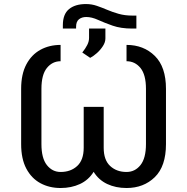

<svg xmlns="http://www.w3.org/2000/svg" viewBox="-20 -938 943 968"><path d="M285.5 -711.6V-629.3Q244 -629.3 216.4 -595.3Q188.9 -561.4 188.9 -490.1V-211.6Q188.9 -140.3 216.4 -105.6Q244 -71 285.5 -71Q336.6 -71 369.3 -101.2Q402 -131.4 402 -193.2V-399.1H502.8V-193.2Q502.8 -131.4 535.3 -101.2Q567.8 -71 617.9 -71Q660.5 -71 688.2 -105.6Q715.9 -140.3 715.9 -211.6V-490.1Q715.9 -561.4 688.2 -595.3Q660.5 -629.3 617.9 -629.3V-711.6Q704.2 -711.6 760.5 -656.2Q816.8 -600.9 816.8 -490.1V-211.6Q816.8 -99.8 760.5 -44.9Q704.2 9.9 617.9 9.9Q563.6 9.9 520.6 -10.3Q477.6 -30.5 452.1 -71.7Q426.5 -30.5 383.2 -10.3Q339.8 9.9 285.5 9.9Q228.7 9.9 183.8 -14.4Q138.8 -38.7 112.7 -87.9Q86.6 -137.1 86.6 -211.6V-490.1Q86.6 -563.9 112.7 -613.1Q138.8 -662.3 183.8 -687Q228.7 -711.6 285.5 -711.6ZM647.7 -859.4H667.6V-794H646.3Q589.5 -794 547.9 -808.6Q506.4 -823.2 474.4 -837.7Q442.5 -852.3 414.8 -852.3Q392.4 -852.3 378 -840.7Q363.6 -829.2 363.6 -802.6V-794H296.9V-811.1Q296.9 -866.5 327.9 -892Q359 -917.6 413.4 -917.6Q442.1 -917.6 467.9 -908.7Q493.6 -899.9 520.4 -888.5Q547.2 -877.1 578.1 -868.3Q609 -859.4 647.7 -859.4ZM434.7 -646.3 394.9 -673.3Q410.9 -693.5 419.9 -711.3Q429 -729 429 -747.2V-794H511.4V-744.3Q511.4 -725.1 498.9 -705.8Q486.5 -686.4 468.8 -670.6Q451 -654.8 434.7 -646.3Z"/></svg>

Font: Inter Zeller
Style: Regular
Weight: 400
Designer: Rasmus Andersson; Joe Bland
Foundry: zeller
Version: Version 3.015;git-dec3a8cb1